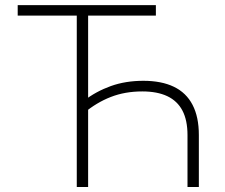

<svg xmlns="http://www.w3.org/2000/svg" viewBox="-20 -748 900 768"><path d="M553.2 -424.8Q626 -424.8 675.5 -400.9Q725.1 -377 750.2 -328.6Q775.4 -280.3 775.4 -208V0H730V-207.5Q730 -267.1 709.7 -305.7Q689.5 -344.2 649.2 -363.3Q608.9 -382.3 549.3 -382.3Q480 -382.3 423.1 -360.1Q366.2 -337.9 315.9 -295.9V-345.2Q363.8 -382.3 422.9 -403.6Q481.9 -424.8 553.2 -424.8ZM332.5 -698.2V0H287.1V-698.2ZM50.8 -685.5V-727.5H603.5V-685.5Z"/></svg>

Font: Inter 18pt ExtraLight
Style: Regular
Weight: 250
Designer: Rasmus Andersson
Foundry: rsms
Version: Version 4.001;git-66647c0bb